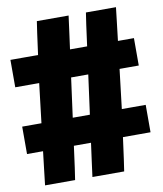

<svg xmlns="http://www.w3.org/2000/svg" viewBox="-124 -843 819 966"><g transform="rotate(-10 286.0 -359.5)"><path d="M498.4 -461 474.5 -260H526.5H596.5V-120H526.5H455.6L440.8 -11L431.7 51H269.5L279.8 -27L292.4 -120H204.9L190.2 -11L181 51H27.5L36.5 -27L47.4 -120H35.5H-34.5V-260H35.5H63.9L87.8 -461H35.5H-34.5V-601H35.5H106.7L121.2 -708L130.3 -770H292.5L282.2 -692L269.9 -601H357.4L371.8 -708L381 -770H534.5L525.5 -692L514.8 -601H526.5H596.5V-461H526.5ZM338.5 -461H250.9L223.8 -260H311.3Z"/></g></svg>

Font: Nordica Plus
Style: NordicaClassicRgExt
Weight: 500
Version: Version 1.01